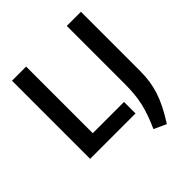

<svg xmlns="http://www.w3.org/2000/svg" viewBox="-243 -913 1286 1286"><g transform="rotate(-45 399.5 -270.5)"><path d="M515 159Q537 109 552 67Q567 25 576 -15Q585 -55 589 -97.5Q593 -140 593 -191V-740H727V-181Q727 -130 720.5 -85Q714 -40 699.5 4.5Q685 49 661 96.5Q637 144 602 199ZM74 -740H208V-109H504V0H74Z"/></g></svg>

Font: Encode Sans Narrow
Style: SemiBold
Weight: 600
Designer: Pablo Impallari, Andres Torresi
Foundry: Pablo Impallari, Andres Torresi
Version: Version 1.000; ttfautohint (v1.00) -l 8 -r 50 -G 200 -x 14 -